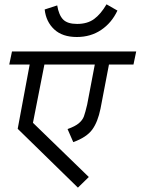

<svg xmlns="http://www.w3.org/2000/svg" viewBox="-20 -806 645 881"><path d="M185 -762.5 242.5 -781.2Q250 -736.2 270 -716.2Q290 -696.2 333.8 -696.2Q381.2 -696.2 411.9 -718.8Q442.5 -741.2 468.8 -786.2L518.8 -757.5Q492.5 -701.2 444.4 -668.8Q396.2 -636.2 332.5 -636.2Q266.2 -636.2 228.8 -671.2Q191.2 -706.2 185 -762.5ZM380 -326.2 415 -510H183.8L131.2 -242.5L387.5 6.2L337.5 55L61.2 -215L116.2 -510H22.5L35 -570H605L592.5 -510H480L441.2 -307.5Q428.8 -246.2 403.1 -211.2Q377.5 -176.2 316.2 -153.8L290 -213.8Q325 -226.2 341.9 -240.6Q358.8 -255 365 -271.9Q371.2 -288.8 380 -326.2Z"/></svg>

Font: Cambay
Style: Italic
Weight: 400
Italic angle: -11°
Designer: Pooja Saxena
Foundry: Pooja Saxena
Version: Version 1.019;PS 001.019;hotconv 1.0.70;makeotf.lib2.5.58329